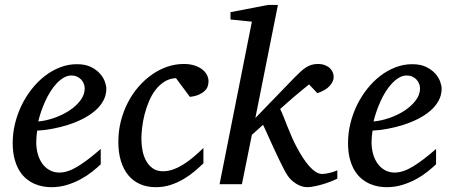

<svg xmlns="http://www.w3.org/2000/svg" viewBox="-20 -757 1852 789"><path d="M328.1 -394Q328.1 -403.8 324.2 -413.3Q320.3 -422.9 313.5 -430.2Q306.6 -437.5 296.4 -442.1Q286.1 -446.8 273.9 -446.8Q257.3 -446.8 242.2 -438Q227.1 -429.2 213.1 -414.6Q199.2 -399.9 187.3 -380.9Q175.3 -361.8 165.8 -340.8Q156.2 -319.8 148.9 -298.3Q141.6 -276.9 137.2 -257.8Q168.9 -260.7 202.9 -272.5Q236.8 -284.2 264.6 -302.5Q292.5 -320.8 310.3 -344.2Q328.1 -367.7 328.1 -394ZM417 -393.1Q417 -365.7 404.3 -342.8Q391.6 -319.8 369.9 -301.3Q348.1 -282.7 319.6 -268.3Q291 -253.9 259.5 -243.9Q228 -233.9 195.3 -227.8Q162.6 -221.7 132.8 -220.2Q131.3 -210.4 130.1 -196.8Q128.9 -183.1 128.9 -173.8Q128.9 -146.5 135.5 -123.5Q142.1 -100.6 154.5 -83.7Q167 -66.9 184.6 -57.4Q202.1 -47.9 224.1 -47.9Q257.8 -47.9 298.3 -72.3Q338.9 -96.7 394 -145V-82Q379.9 -68.4 359.4 -52Q338.9 -35.6 312.7 -21.2Q286.6 -6.8 255.9 2.7Q225.1 12.2 190.9 12.2Q175.8 12.2 158 9.3Q140.1 6.3 122.6 -1.2Q105 -8.8 88.6 -22Q72.3 -35.2 59.8 -55.4Q47.4 -75.7 39.8 -103.8Q32.2 -131.8 32.2 -169.9Q32.2 -209.5 41.7 -248.8Q51.3 -288.1 68.6 -324Q85.9 -359.9 110.4 -390.9Q134.8 -421.9 164.1 -444.6Q193.4 -467.3 226.8 -480.2Q260.3 -493.2 295.9 -493.2Q330.6 -493.2 353.8 -481.7Q377 -470.2 391.1 -454.1Q405.3 -438 411.1 -420.9Q417 -403.8 417 -393.1Z M836.9 -423.8Q836.9 -414.1 834 -403.8Q831.1 -393.6 822.5 -384.8Q814 -376 799.1 -368.9Q784.2 -361.8 760.3 -358.9L703.1 -436Q676.3 -434.6 655.3 -421.1Q634.3 -407.7 618.4 -386.7Q602.5 -365.7 591.6 -339.1Q580.6 -312.5 573.7 -285.2Q566.9 -257.8 564 -231.9Q561 -206.1 561 -186Q561 -161.6 565.7 -137.9Q570.3 -114.3 580.8 -95.5Q591.3 -76.7 608.2 -64.9Q625 -53.2 649.9 -53.2Q669.9 -53.2 690.4 -60.3Q710.9 -67.4 731.7 -80.1Q752.4 -92.8 773.4 -110.4Q794.4 -127.9 815.9 -148.9V-85.9Q800.3 -70.8 780.3 -53.7Q760.3 -36.6 735.8 -22Q711.4 -7.3 682.4 2.4Q653.3 12.2 620.1 12.2Q584.5 12.2 555.9 -0.2Q527.3 -12.7 507.6 -36.4Q487.8 -60.1 477.1 -94.7Q466.3 -129.4 466.3 -173.8Q466.3 -218.8 476.8 -259.8Q487.3 -300.8 505.9 -336.4Q524.4 -372.1 549.8 -401.1Q575.2 -430.2 605 -450.9Q634.8 -471.7 667.7 -482.9Q700.7 -494.1 734.9 -494.1Q761.7 -494.1 781.2 -487.3Q800.8 -480.5 813 -470.2Q825.2 -460 831.1 -447.5Q836.9 -435.1 836.9 -423.8Z M1366.2 -22.9Q1353.5 -16.6 1337.2 -10.3Q1320.8 -3.9 1303.7 1Q1286.6 5.9 1270.3 9Q1253.9 12.2 1242.2 12.2Q1230 12.2 1218.3 8.1Q1206.5 3.9 1196 -2.7Q1185.5 -9.3 1176.8 -17.8Q1168 -26.4 1162.1 -35.2Q1155.3 -45.4 1146.7 -61.8Q1138.2 -78.1 1128.7 -97.7Q1119.1 -117.2 1109.4 -138.4Q1099.6 -159.7 1090.6 -179.4Q1081.5 -199.2 1074 -216.3Q1066.4 -233.4 1061 -244.1L1015.1 -203.1L974.1 0H882.3L1015.1 -668L927.2 -676.8V-707L1082 -736.8H1122.1L1029.3 -272L1190.9 -439Q1205.1 -453.6 1216.8 -464.1Q1228.5 -474.6 1239.5 -481.2Q1250.5 -487.8 1261.7 -491Q1272.9 -494.1 1286.1 -494.1Q1302.7 -494.1 1315.2 -489.3Q1327.6 -484.4 1335.7 -476.6Q1343.8 -468.8 1347.7 -459Q1351.6 -449.2 1351.1 -439.9Q1351.1 -422.9 1335.2 -404.5Q1319.3 -386.2 1284.2 -374L1250 -410.2Q1236.3 -399.4 1220.5 -386.2Q1204.6 -373 1188.5 -359.4Q1172.4 -345.7 1157.7 -332.5Q1143.1 -319.3 1131.3 -309.1Q1137.7 -296.4 1145.3 -277.3Q1152.8 -258.3 1161.4 -236.6Q1169.9 -214.8 1179.9 -192.1Q1189.9 -169.4 1201.2 -148.9Q1212.4 -127.9 1224.9 -108.6Q1237.3 -89.4 1250.5 -74.5Q1263.7 -59.6 1277.3 -50.8Q1291 -42 1304.2 -42Q1309.6 -42 1317.4 -43.2Q1325.2 -44.4 1334 -46.4Q1342.8 -48.3 1351.3 -51.3Q1359.9 -54.2 1366.2 -57.1Z M1706.1 -394Q1706.1 -403.8 1702.1 -413.3Q1698.2 -422.9 1691.4 -430.2Q1684.6 -437.5 1674.3 -442.1Q1664.1 -446.8 1651.9 -446.8Q1635.3 -446.8 1620.1 -438Q1605 -429.2 1591.1 -414.6Q1577.1 -399.9 1565.2 -380.9Q1553.2 -361.8 1543.7 -340.8Q1534.2 -319.8 1526.9 -298.3Q1519.5 -276.9 1515.1 -257.8Q1546.9 -260.7 1580.8 -272.5Q1614.7 -284.2 1642.6 -302.5Q1670.4 -320.8 1688.2 -344.2Q1706.1 -367.7 1706.1 -394ZM1794.9 -393.1Q1794.9 -365.7 1782.2 -342.8Q1769.5 -319.8 1747.8 -301.3Q1726.1 -282.7 1697.5 -268.3Q1668.9 -253.9 1637.5 -243.9Q1606 -233.9 1573.2 -227.8Q1540.5 -221.7 1510.7 -220.2Q1509.3 -210.4 1508.1 -196.8Q1506.8 -183.1 1506.8 -173.8Q1506.8 -146.5 1513.4 -123.5Q1520 -100.6 1532.5 -83.7Q1544.9 -66.9 1562.5 -57.4Q1580.1 -47.9 1602.1 -47.9Q1635.7 -47.9 1676.3 -72.3Q1716.8 -96.7 1772 -145V-82Q1757.8 -68.4 1737.3 -52Q1716.8 -35.6 1690.7 -21.2Q1664.6 -6.8 1633.8 2.7Q1603 12.2 1568.8 12.2Q1553.7 12.2 1535.9 9.3Q1518.1 6.3 1500.5 -1.2Q1482.9 -8.8 1466.6 -22Q1450.2 -35.2 1437.7 -55.4Q1425.3 -75.7 1417.7 -103.8Q1410.2 -131.8 1410.2 -169.9Q1410.2 -209.5 1419.7 -248.8Q1429.2 -288.1 1446.5 -324Q1463.9 -359.9 1488.3 -390.9Q1512.7 -421.9 1542 -444.6Q1571.3 -467.3 1604.7 -480.2Q1638.2 -493.2 1673.8 -493.2Q1708.5 -493.2 1731.7 -481.7Q1754.9 -470.2 1769 -454.1Q1783.2 -438 1789.1 -420.9Q1794.9 -403.8 1794.9 -393.1Z"/></svg>

Font: Charis SIL Eur
Style: Italic
Weight: 400
Italic angle: -11°
Foundry: SIL International
Version: Version 5.000